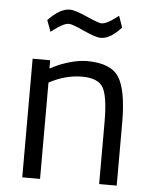

<svg xmlns="http://www.w3.org/2000/svg" viewBox="-52 -763 641 806"><g transform="rotate(5 268.5 -359.5)"><path d="M72 0V-500H146V-465L168 -476Q191 -488 229.5 -499Q268 -510 301 -510Q401 -510 435.5 -456Q470 -402 470 -264Q470 -264 470 0H396V-262Q396 -366 375.5 -404.5Q355 -443 285.5 -443Q216 -443 147 -406V0ZM349 -612Q328 -612 276.5 -635.5Q225 -659 212 -659Q189 -659 150 -629L137 -619L119 -667Q169 -719 210 -719Q231 -719 283 -696Q335 -673 346 -673Q368 -673 406 -702L418 -711L435 -663Q389 -612 349 -612Z"/></g></svg>

Font: TitilliumWeb-Regular
Style: Regular
Weight: 400
Version: Version 1.001;PS 57.000;hotconv 1.0.70;makeotf.lib2.5.55311